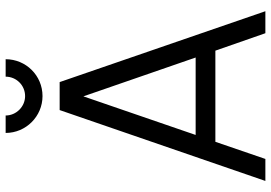

<svg xmlns="http://www.w3.org/2000/svg" viewBox="-164 -824 987 700"><g transform="rotate(-90 330.0 -473.5)"><path d="M330.2 -812.5C405.2 -812.5 464.6 -872.9 464.6 -946.9H401C401 -908.3 369.8 -876 330.2 -876C291.7 -876 259.4 -908.3 259.4 -946.9H195.8C195.8 -872.9 256.2 -812.5 330.2 -812.5ZM559.4 0H639.6L381.2 -750H279.2L20.8 0H101L163.5 -182.3H495.8ZM188.5 -254.2 329.2 -663.5 470.8 -254.2Z"/></g></svg>

Font: Manrope3
Style: Regular
Weight: 400
Width: 4
Designer: Mikhail Sharanda
Foundry: Mikhail Sharanda
Version: Version 3.000;PS 003.000;hotconv 1.0.88;makeotf.lib2.5.64775